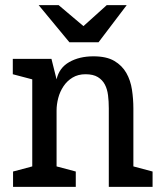

<svg xmlns="http://www.w3.org/2000/svg" viewBox="-20 -730 626 750"><path d="M405 -307Q405 -334 402 -358Q399 -382 389.5 -400Q380 -418 362 -429Q344 -440 314 -440Q285 -440 263.5 -427Q242 -414 228 -393Q214 -372 207.5 -347Q201 -322 201 -298V-80L276 -60V0H31V-60L106 -80V-420L30 -440V-500H181L201 -420Q211 -465 250.5 -487.5Q290 -510 345 -510Q396 -510 426.5 -492Q457 -474 473.5 -445Q490 -416 495.5 -379.5Q501 -343 501 -306V-80L576 -60V0H405ZM365 -565H251L131 -710H209L306 -628L397 -710H475Z"/></svg>

Font: HermeneusOne
Style: Regular
Weight: 400
Designer: Rodrigo Fuenzalida, Pablo Impallari
Foundry: Pablo Impallari, Rodrigo Fuenzalida
Version: Version 1.000; ttfautohint (v0.8) -G 200 -r 50